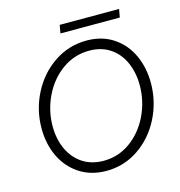

<svg xmlns="http://www.w3.org/2000/svg" viewBox="-122 -959 1007 1074"><g transform="rotate(-15 381.0 -421.5)"><path d="M72.8 -315.9Q72.8 -423.3 121.1 -517.8Q169.4 -612.3 254.2 -669.4Q338.9 -726.6 442.4 -726.6Q531.7 -726.6 596.7 -683.3Q661.6 -640.1 695.6 -566.9Q729.5 -493.7 729.5 -404.8Q729.5 -296.9 681.6 -202.1Q633.8 -107.4 549.8 -50.3Q465.8 6.8 363.3 6.8Q275.9 6.8 210 -35.4Q144 -77.6 108.4 -151.1Q72.8 -224.6 72.8 -315.9ZM666 -408.2Q666 -481 640.1 -540Q614.3 -599.1 563.7 -633.5Q513.2 -668 441.9 -668Q355 -668 284.9 -617.4Q214.8 -566.9 175.3 -484.6Q135.7 -402.3 135.7 -311.5Q135.7 -237.3 163.1 -178.2Q190.4 -119.1 241.7 -85.4Q293 -51.8 362.8 -51.8Q448.7 -51.8 518.1 -102.1Q587.4 -152.3 626.7 -234.6Q666 -316.9 666 -408.2ZM320.8 -850.1H664.6L656.2 -802.7H312.5Z"/></g></svg>

Font: Reddit Sans Chocolate Light
Style: Italic
Weight: 300
Italic angle: -11.25°
Designer: Stephen Hutchings
Version: Version 1.013